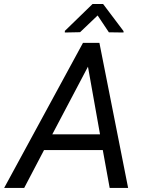

<svg xmlns="http://www.w3.org/2000/svg" viewBox="-60 -921 717 941"><path d="M545.4 -768.6V-761.7L473.6 -762.7L418.5 -845.2L332.5 -763.2L257.8 -761.7V-769.5L393.6 -901.4H445.3ZM443.8 -185.5H155.8L58.6 0H-39.6L346.7 -710.9H427.2L567.9 0H477.5ZM196.3 -262.7H430.2L371.1 -594.2Z"/></svg>

Font: TypoPRO Roboto
Style: Italic
Weight: 400
Italic angle: -12°
Designer: Google
Version: Version 2.136; 2016